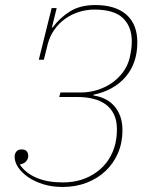

<svg xmlns="http://www.w3.org/2000/svg" viewBox="-20 -730 596 762"><path d="M229 12Q186 12 151 1Q116 -10 91 -27.5Q66 -45 52 -66Q38 -87 38 -108Q38 -120 45 -128.5Q52 -137 65 -137Q92 -137 92 -111Q92 -99 83.5 -89.5Q75 -80 60 -78V-75Q83 -42 126 -24Q169 -6 229 -6Q307 -6 363.5 -47Q420 -88 438 -160Q440 -169 442 -183.5Q444 -198 444 -217Q444 -252 432 -276.5Q420 -301 399 -316Q378 -331 349.5 -338Q321 -345 288 -345H215L220 -363H301Q334 -363 365 -372.5Q396 -382 422 -399.5Q448 -417 467 -442Q486 -467 494 -498Q499 -519 501 -535Q503 -551 503 -566Q503 -625 467.5 -658.5Q432 -692 355 -692Q323 -692 293 -682.5Q263 -673 238 -655Q213 -637 195 -611Q177 -585 169 -553L154 -493H134L185 -698H205L186 -621H189Q217 -659 257.5 -684.5Q298 -710 358 -710Q438 -710 481.5 -672Q525 -634 525 -562Q525 -479 478.5 -425Q432 -371 351 -354V-351Q373 -348 394 -338.5Q415 -329 431 -312Q447 -295 456.5 -270.5Q466 -246 466 -213Q466 -164 448.5 -123Q431 -82 399.5 -52Q368 -22 324.5 -5Q281 12 229 12Z"/></svg>

Font: IBM Plex Serif Thin
Style: Italic
Weight: 100
Italic angle: -14°
Designer: Mike Abbink, Paul van der Laan, Pieter van Rosmalen
Foundry: Bold Monday
Version: Version 3.001